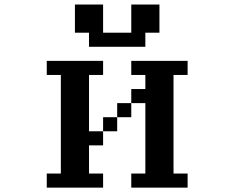

<svg xmlns="http://www.w3.org/2000/svg" viewBox="-20 -817 1040 852"><path d="M562.5 15.6V-46.9H625V-359.4H562.5V-421.9H625V-484.4H562.5V-546.9H812.5V-484.4H750V-46.9H812.5V15.6ZM312.5 -671.9V-796.9H437.5V-671.9H562.5V-796.9H687.5V-671.9H625V-609.4H375V-671.9ZM187.5 15.6V-46.9H250V-484.4H187.5V-546.9H437.5V-484.4H375V-234.4H437.5V-171.9H375V-46.9H437.5V15.6ZM562.5 -359.4V-296.9H500V-234.4H437.5V-296.9H500V-359.4Z"/></svg>

Font: KH Dot Dougenzaka 16
Style: Regular
Weight: 400
Designer: Original version for X68000 by Keitarou Hiraki (http://hp.vector.co.jp/authors/VA000874/) / TrueType conversion by Homem
Version: Version 1.00.20150527